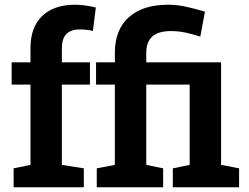

<svg xmlns="http://www.w3.org/2000/svg" viewBox="-20 -792 1051 812"><path d="M37.6 0V-80.1L108.9 -94.7V-434.1H29.3V-528.3H108.9V-588.4Q108.9 -676.8 158.4 -724.4Q208 -772 297.4 -772Q318.4 -772 342.5 -768.6Q366.7 -765.1 385.3 -760.3L373 -661.1Q347.7 -667.5 316.9 -667.5Q241.7 -667.5 241.7 -588.4V-528.3H360.4V-434.1H241.7V-94.7L334.5 -80.1V0ZM389.2 0V-80.1L465.8 -94.7V-434.1H386.2V-528.3H465.8V-568.8Q465.8 -666.5 524.9 -719.2Q584 -772 690.4 -772Q727.1 -772 763.2 -764.4Q799.3 -756.8 846.7 -742.7L827.1 -637.2Q795.4 -647.5 764.9 -654.1Q734.4 -660.6 703.6 -660.6Q649.4 -660.6 624 -637.5Q598.6 -614.3 598.6 -568.8V-528.3H915V-94.7L991.2 -80.1V0H710.9V-80.1L782.2 -94.7V-434.1H598.6V-94.7L669.9 -80.1V0Z"/></svg>

Font: Roboto Slab SemiBold
Style: Regular
Weight: 600
Designer: Google
Version: Version 2.001; ttfautohint (v1.8.3)